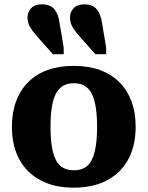

<svg xmlns="http://www.w3.org/2000/svg" viewBox="-20 -854 681 886"><path d="M451 -747 470 -634V-604H420L355 -677Q329 -706 316 -727Q303 -748 303 -773Q303 -799 320 -816.5Q337 -834 370 -834Q408 -834 426.5 -811Q445 -788 451 -747ZM255 -747 274 -634V-604H224L159 -677Q133 -706 120 -727Q107 -748 107 -773Q107 -799 124 -816.5Q141 -834 174 -834Q212 -834 231 -811Q250 -788 255 -747ZM606 -269Q606 -182 572 -119Q538 -56 474 -22Q410 12 320 12Q231 12 167 -22Q103 -56 69 -119Q35 -182 35 -269Q35 -335 54.5 -387Q74 -439 110.5 -475.5Q147 -512 200 -531Q253 -550 320 -550Q388 -550 440.5 -531Q493 -512 530 -475.5Q567 -439 586.5 -387Q606 -335 606 -269ZM213 -269Q213 -198 224 -153.5Q235 -109 259 -88.5Q283 -68 320 -68Q359 -68 382.5 -88.5Q406 -109 417 -153.5Q428 -198 428 -269Q428 -340 417 -384Q406 -428 382.5 -449Q359 -470 320 -470Q283 -470 259 -449Q235 -428 224 -384Q213 -340 213 -269Z"/></svg>

Font: Roboto Serif SemiCondensed
Style: Bold
Weight: 700
Width: 4
Designer: Greg Gazdowicz
Foundry: Commercial Type
Version: Version 1.007